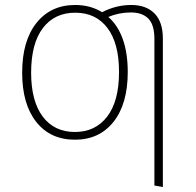

<svg xmlns="http://www.w3.org/2000/svg" viewBox="-20 -551 788 771"><path d="M634 -396V200L600 194V-395Q600 -452 575.5 -476.5Q551 -501 506 -501Q458 -501 415 -483Q453 -450 473 -394Q493 -338 493 -262Q493 -134 436 -62Q379 10 281 10Q182 10 125.5 -61.5Q69 -133 69 -259Q69 -387 126.5 -459Q184 -531 282 -531Q343 -531 390 -502Q446 -531 507 -531Q567 -531 600.5 -497Q634 -463 634 -396ZM282 -500Q199 -500 152 -438Q105 -376 105 -259Q105 -145 151.5 -83Q198 -21 281 -21Q363 -21 410.5 -83Q458 -145 458 -262Q458 -377 411.5 -438.5Q365 -500 282 -500Z"/></svg>

Font: FiraGO UltraLight
Style: Regular
Weight: 200
Designer: bBox Type
Foundry: bBox Type GmbH
Version: Version 1.001